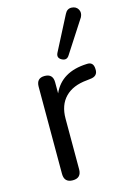

<svg xmlns="http://www.w3.org/2000/svg" viewBox="-118 -824 595 888"><g transform="rotate(-15 179.0 -379.5)"><path d="M348 -712 247 -556Q234 -535 211.5 -547Q189 -559 201 -582L285 -745Q296 -767 317.5 -766Q339 -765 348.5 -748.5Q358 -732 348 -712ZM76 -35V-452Q76 -493 115 -493Q155 -493 155 -452V-399Q196 -491 317 -496Q350 -499 351 -464Q354 -428 315 -425L299 -423Q231 -417 194.5 -379.5Q158 -342 158 -277V-35Q158 7 117 7Q76 7 76 -35Z"/></g></svg>

Font: Nunito
Style: Regular
Weight: 400
Designer: Vernon Adams
Foundry: Vernon Adams
Version: Version 3.602